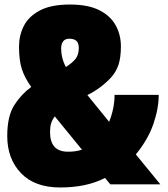

<svg xmlns="http://www.w3.org/2000/svg" viewBox="-20 -814 740 848"><path d="M246 14Q133 14 72.5 -49.5Q12 -113 12 -213Q12 -301 43 -349.5Q74 -398 118 -430Q88 -472 76 -510.5Q64 -549 64 -609Q64 -657 85 -699Q106 -741 155.5 -767.5Q205 -794 289 -794Q369 -794 418.5 -769Q468 -744 491 -702Q514 -660 514 -609Q514 -561 503.5 -528.5Q493 -496 468 -469Q424 -423 366 -394L462 -276Q486 -336 486 -395H681Q681 -335 657.5 -266.5Q634 -198 580 -132L688 0H467L444 -28Q362 14 246 14ZM283 -144Q315 -144 342 -153L222 -300Q210 -284 205.5 -268.5Q201 -253 201 -231Q201 -145 278 -144ZM271 -518Q302 -538 315 -556Q328 -574 328 -602Q328 -625 317 -634Q306 -643 286 -643Q252 -643 250 -602Q250 -557 271 -518Z"/></svg>

Font: Tanohe Sans Black
Style: Regular
Weight: 900
Designer: Village Type and Design LLC & Cristiano Sobral
Foundry: Cooper Hewitt Smithsonian Design Museum
Version: Version 1.00;March 11, 2020;FontCreator 12.0.0.2522 64-bit; 